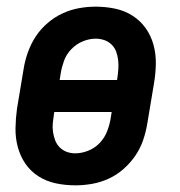

<svg xmlns="http://www.w3.org/2000/svg" viewBox="-20 -548 540 576"><path d="M206 8Q176 8 147.5 2Q119 -4 95.5 -19Q72 -34 56.5 -56.5Q41 -79 33.5 -106.5Q26 -134 26.5 -163.5Q27 -193 31 -222L51 -342Q55 -367 64 -392Q73 -417 87.5 -439Q102 -461 123 -479Q144 -497 168 -508Q192 -519 217 -523.5Q242 -528 267 -528Q297 -528 325.5 -522Q354 -516 377.5 -501Q401 -486 417 -463.5Q433 -441 440.5 -413.5Q448 -386 447.5 -356.5Q447 -327 442 -298L422 -178Q418 -153 409.5 -128Q401 -103 386 -81Q371 -59 350.5 -41Q330 -23 306 -12Q282 -1 256.5 3.5Q231 8 206 8ZM159 -308H331L332 -313Q334 -327 335 -340.5Q336 -354 334.5 -367.5Q333 -381 328.5 -393Q324 -405 315 -414Q306 -423 293.5 -427.5Q281 -432 267 -432Q248 -432 228.5 -424Q209 -416 194 -400.5Q179 -385 172 -365.5Q165 -346 162 -327ZM206 -88Q225 -88 245 -96Q265 -104 279.5 -119.5Q294 -135 301.5 -154.5Q309 -174 312 -193L315 -212H143L142 -207Q140 -193 138.5 -179.5Q137 -166 139 -152.5Q141 -139 145.5 -127Q150 -115 159 -106Q168 -97 180 -92.5Q192 -88 206 -88Z"/></svg>

Font: Iosevka Oblique
Style: Bold
Weight: 700
Italic angle: -9°
Monospace: yes
Designer: Belleve Invis
Foundry: Belleve Invis
Version: Version 32.5.0; ttfautohint (v1.8.4)